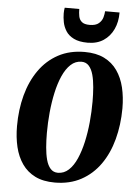

<svg xmlns="http://www.w3.org/2000/svg" viewBox="-64 -1045 796 1104"><g transform="rotate(5 334.0 -493.0)"><path d="M294 10Q227 10 180.8 -13Q134.5 -36 105.5 -77.5Q76.5 -119 63.2 -174.5Q50 -230 50 -294.5Q50 -390 72.2 -473Q94.5 -556 138.8 -619Q183 -682 248.8 -717.5Q314.5 -753 401 -753Q467.5 -753 514 -730Q560.5 -707 589.5 -665.5Q618.5 -624 631.8 -568.5Q645 -513 645 -448.5Q644.5 -353 622.2 -269.8Q600 -186.5 555.8 -123.8Q511.5 -61 445.8 -25.5Q380 10 294 10ZM307 -47.5Q342.5 -47.5 369.5 -72.5Q396.5 -97.5 415.5 -140.8Q434.5 -184 446.8 -238.8Q459 -293.5 464.8 -354Q470.5 -414.5 470.5 -473Q470.5 -515.5 467.2 -555.2Q464 -595 455.5 -626.5Q447 -658 430.5 -676.8Q414 -695.5 387.5 -695.5Q352.5 -695.5 325.5 -670.5Q298.5 -645.5 279.2 -602.2Q260 -559 248 -504.2Q236 -449.5 230.2 -389.2Q224.5 -329 224.5 -270.5Q224.5 -227.5 227.8 -187.8Q231 -148 239.5 -116.2Q248 -84.5 264.5 -66Q281 -47.5 307 -47.5ZM412.5 -807.5Q363 -807.5 332.5 -822.8Q302 -838 286.8 -862Q271.5 -886 266.2 -912.8Q261 -939.5 261 -963.5Q261 -972.5 261.8 -980.8Q262.5 -989 264 -996.5H348Q348 -974 351.8 -954.5Q355.5 -935 369.8 -922.8Q384 -910.5 415 -910.5Q450.5 -910.5 468 -925.8Q485.5 -941 491 -961.2Q496.5 -981.5 497 -996.5H580.5Q581 -942.5 561 -899.8Q541 -857 503.5 -832.2Q466 -807.5 412.5 -807.5Z"/></g></svg>

Font: Merriweather 24pt SemiCondensed Black
Style: Italic
Weight: 900
Width: 4
Italic angle: -7.8°
Designer: Eben Sorkin
Foundry: Eben Sorkin
Version: Version 2.101